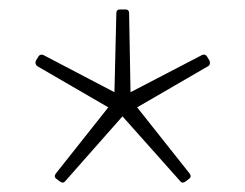

<svg xmlns="http://www.w3.org/2000/svg" viewBox="-20 -781 519 406"><path d="M59 -641 209 -554 98 -414C95 -410 95 -406 99 -403L107 -397C111 -394 115 -394 118 -398L239 -535L361 -398C364 -394 368 -394 372 -397L380 -403C384 -406 384 -410 381 -414L270 -554L420 -641C424 -643 425 -648 423 -653L418 -661C416 -665 411 -667 406 -664L256 -586L253 -753C253 -759 250 -761 245 -761H234C229 -761 226 -759 226 -753L222 -586L73 -664C68 -667 63 -665 61 -661L56 -653C54 -648 55 -644 59 -641Z"/></svg>

Font: LINE Seed JP_OTF Thin
Style: Regular
Weight: 250
Designer: LY Corporation & Fontrix & Fontworks
Version: Version 1.007